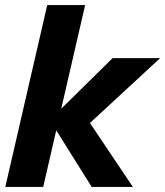

<svg xmlns="http://www.w3.org/2000/svg" viewBox="-20 -740 654 760"><path d="M1 0 167 -720H317L151 0ZM343 0 177 -265 426 -510H614L324 -242L312 -289L506 0Z"/></svg>

Font: Instrument Sans
Style: Bold Italic
Weight: 700
Italic angle: -13°
Designer: Rodrigo Fuenzalida
Foundry: fragTYPE
Version: Version 1.000;gftools[0.9.28]